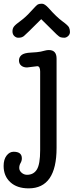

<svg xmlns="http://www.w3.org/2000/svg" viewBox="-55 -783 408 1050"><path d="M254.4 25.9Q254.4 247.1 101.6 247.1Q38.1 247.1 1.5 213.4Q-35.2 179.7 -35.2 124.5Q-35.2 88.9 -19 67.9Q-2.9 46.9 19.5 46.9Q64.5 46.9 64.5 83Q64.5 96.7 57.4 108.6Q50.3 120.6 50.3 135.5Q50.3 150.4 63.2 161.6Q76.2 172.9 92.8 172.9Q128.9 172.9 146.7 143.8Q164.6 114.7 164.6 38.6V-391.6Q164.6 -420.9 148.9 -420.9L92.8 -414.1Q73.2 -414.1 61 -424.3Q48.8 -434.6 48.8 -452.4Q48.8 -470.2 62.7 -481.9Q76.7 -493.7 113.8 -495.4Q150.9 -497.1 167.5 -500.7Q184.1 -504.4 192.9 -506.8Q201.7 -509.3 212.4 -509.3Q254.4 -509.3 254.4 -462.4ZM211.4 -738.3Q254.4 -689.9 286.1 -666.7Q317.9 -643.6 322.8 -632.3Q327.6 -621.1 327.6 -608.2Q327.6 -595.2 317.6 -585.9Q307.6 -576.7 296.6 -576.7Q285.6 -576.7 277.1 -579.1Q268.6 -581.5 254.4 -595.2L170.4 -678.2Q82.5 -590.3 75 -585.2Q67.4 -580.1 61 -578.4Q54.7 -576.7 43.9 -576.7Q33.2 -576.7 23.2 -585.9Q13.2 -595.2 13.2 -611.6Q13.2 -627.9 22.2 -638.9Q31.2 -649.9 58.3 -669.4Q85.4 -689 115.2 -722.2Q145 -755.4 152.6 -759Q160.2 -762.7 174.8 -762.7Q189.5 -762.7 211.4 -738.3Z"/></svg>

Font: Oldenburg
Style: Regular
Weight: 400
Designer: Nicole Fally
Foundry: Nicole Fally
Version: Version 1.001